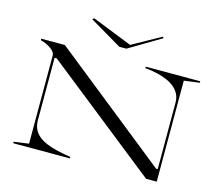

<svg xmlns="http://www.w3.org/2000/svg" viewBox="-124 -1092 1453 1256"><g transform="rotate(15 602.5 -463.5)"><path d="M64 0V-10L165 -24V-622Q165 -643 136.5 -664.5Q108 -686 64 -698V-708H224L1010 -81H1021V-531Q1021 -561 1010 -585Q999 -609 978 -628Q957 -647 927 -661Q897 -675 858 -684.5Q819 -694 772 -698V-708H1141V-698L1036 -684V0H964L195 -610H181V-189Q181 -155 192 -130Q203 -105 225 -85.5Q247 -66 279.5 -52Q312 -38 354 -28Q396 -18 448 -10V0ZM830 -927 836 -918 619 -789H571L354 -917L364 -927L636 -819Z"/></g></svg>

Font: Kalnia Expanded Light
Style: Regular
Weight: 300
Width: 7
Designer: Frida Medrano
Foundry: Frida Medrano
Version: Version 1.105